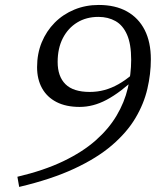

<svg xmlns="http://www.w3.org/2000/svg" viewBox="-20 -712 624 756"><path d="M55.5 24 48.5 -16Q152.5 -40.5 228.8 -77Q305 -113.5 356.8 -159.2Q408.5 -205 439.2 -257Q470 -309 483.2 -364.8Q496.5 -420.5 496.5 -476.5Q496.5 -538.5 480.2 -575.5Q464 -612.5 434.8 -629Q405.5 -645.5 367.5 -645.5Q320 -645.5 284 -623.5Q248 -601.5 227.5 -561.8Q207 -522 207 -468Q207 -411 237.8 -380.5Q268.5 -350 333.5 -350Q363.5 -350 391.2 -357.5Q419 -365 446.5 -380.5Q474 -396 502 -420L520 -410Q486.5 -378.5 456.8 -356Q427 -333.5 399.8 -319Q372.5 -304.5 346.2 -297.8Q320 -291 293.5 -291Q240 -291 202.5 -310.2Q165 -329.5 145.5 -364.8Q126 -400 126 -447.5Q126 -500.5 144.2 -545Q162.5 -589.5 195.5 -622.8Q228.5 -656 272.8 -674.2Q317 -692.5 369 -692.5Q434 -692.5 479.8 -667Q525.5 -641.5 549.8 -593.8Q574 -546 574 -478.5Q574 -421 560.2 -362Q546.5 -303 513.2 -247Q480 -191 421 -140.2Q362 -89.5 272.2 -47.8Q182.5 -6 55.5 24Z"/></svg>

Font: Newsreader
Style: Italic
Weight: 400
Italic angle: -17°
Designer: Hugues Gentile
Foundry: Production Type
Version: Version 1.003